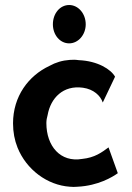

<svg xmlns="http://www.w3.org/2000/svg" viewBox="-20 -733 525 766"><path d="M191 -636C191 -594 219 -560 256 -560C292 -560 322 -594 322 -636C322 -679 292 -713 256 -713C219 -713 191 -679 191 -636ZM390 -324 439 -427C423 -456 370 -490 294 -493C282 -495 270 -495 258 -494C229 -492 202 -484 177 -470C94 -431 32 -349 32 -241C32 -206 38 -174 50 -144C85 -57 168 6 259 12C269 13 279 13 289 12C372 8 429 -27 450 -42L413 -145C386 -125 358 -104 308 -99C221 -84 165 -150 165 -242C165 -253 167 -264 170 -274C182 -342 232 -394 311 -383C354 -377 381 -351 390 -324Z"/></svg>

Font: Bluebird
Style: Nrw
Weight: 400
Designer: Jasper
Foundry: Cannot Into Space Fonts
Version: Version 0.98